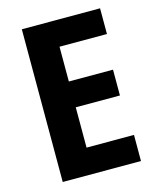

<svg xmlns="http://www.w3.org/2000/svg" viewBox="-108 -790 711 867"><g transform="rotate(-15 247.0 -357.0)"><path d="M442.9 0H77.1V-713.9H442.9V-593.8H221.2V-431.2H427.7V-310.5H221.2V-122.1H442.9Z"/></g></svg>

Font: Open Sans SemiCondensed
Style: Bold
Weight: 700
Width: 4
Designer: Monotype Design Team
Foundry: Monotype Imaging Inc.
Version: Version 3.003